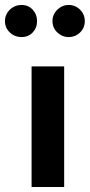

<svg xmlns="http://www.w3.org/2000/svg" viewBox="-72 -752 361 772"><path d="M186 0V-485H55V0ZM15 -603Q42 -603 59.5 -621.5Q77 -640 77 -667Q77 -694 59.5 -713Q42 -732 15 -732Q-13 -732 -32.5 -713Q-52 -694 -52 -667Q-52 -640 -32.5 -621.5Q-13 -603 15 -603ZM204 -603Q231 -603 250 -621.5Q269 -640 269 -667Q269 -694 250 -713Q231 -732 204 -732Q178 -732 158.5 -713Q139 -694 139 -667Q139 -640 158.5 -621.5Q178 -603 204 -603Z"/></svg>

Font: Catamaran
Style: Bold
Weight: 700
Designer: Pria Ravichandran
Version: Version 2.000